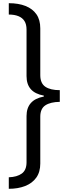

<svg xmlns="http://www.w3.org/2000/svg" viewBox="-20 -813 422 1201"><path d="M35 -793Q96 -793 140 -775.5Q184 -758 208 -723.5Q232 -689 232 -635V-343Q232 -292 263.5 -270.5Q295 -249 354 -249V-176Q295 -175 263.5 -154Q232 -133 232 -83V210Q232 263 207 298Q182 333 137.5 350.5Q93 368 35 368V296Q87 294 116.5 272.5Q146 251 146 202V-87Q146 -138 173 -168.5Q200 -199 254 -209V-215Q199 -225 172.5 -255.5Q146 -286 146 -337V-628Q146 -661 133 -681.5Q120 -702 95 -712Q70 -722 35 -722Z"/></svg>

Font: Noto Sans Kannada
Style: Regular
Weight: 400
Designer: Jelle Bosma - Monotype Design Team
Foundry: Monotype Imaging Inc.
Version: Version 2.003